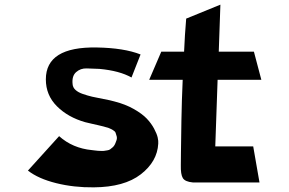

<svg xmlns="http://www.w3.org/2000/svg" viewBox="-20 -784 1243 825"><path d="M905 -155H1068L1095 0H809Q775 -3 765.5 -19Q756 -35 757 -74Q757 -78 757.5 -128.5Q758 -179 759.5 -266Q761 -353 765 -441H621L673 -562H771Q774 -633 780 -704L927 -764L920 -562H1071L1103 -441H915ZM472 -348Q519 -336 555 -315.5Q591 -295 610.5 -274.5Q630 -254 642 -231.5Q654 -209 657.5 -193.5Q661 -178 660 -167Q656 -90 585 -35Q514 20 383 21Q298 22 221.5 3Q145 -16 100 -51L234 -199Q292 -147 375 -139Q377 -139 387.5 -137.5Q398 -136 401.5 -136Q405 -136 414.5 -135.5Q424 -135 428.5 -136Q433 -137 441 -138Q449 -139 453.5 -142.5Q458 -146 463.5 -150.5Q469 -155 472.5 -161.5Q476 -168 479 -177Q484 -188 481.5 -198Q479 -208 476.5 -214Q474 -220 464.5 -225.5Q455 -231 447 -234Q439 -237 425 -240.5Q411 -244 400 -246.5Q389 -249 373.5 -252.5Q358 -256 346 -259Q272 -280 224.5 -327.5Q177 -375 177 -443Q177 -584 396 -580Q513 -578 584 -550L545 -451Q494 -480 407 -488Q380 -489 353 -490Q326 -491 307 -474Q288 -457 292 -422Q293 -408 304.5 -397.5Q316 -387 336.5 -380Q357 -373 376 -368.5Q395 -364 425 -358.5Q455 -353 472 -348Z"/></svg>

Font: OpenDyslexic
Style: Bold
Weight: 800
Designer: Abbie Gonzalez
Version: Version 0.920;hotconv 1.0.109;makeotfexe 2.5.65596